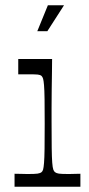

<svg xmlns="http://www.w3.org/2000/svg" viewBox="-20 -706 338 726"><path d="M35 0V-49Q50 -49 62 -48.5Q74 -48 84 -48Q112 -48 122 -49.5Q132 -51 137 -55Q141 -58 143 -65Q145 -72 146.5 -90Q148 -108 148.5 -143Q149 -178 149 -238Q149 -296 148.5 -331Q148 -366 146.5 -383.5Q145 -401 143 -408Q141 -415 137 -419Q132 -423 123 -424Q114 -425 89 -425Q80 -425 70.5 -425Q61 -425 49 -425V-483H177Q177 -466 176.5 -434Q176 -402 175.5 -365.5Q175 -329 175 -297Q175 -265 175 -246Q175 -184 175.5 -147Q176 -110 177.5 -91Q179 -72 181.5 -65Q184 -58 188 -55Q193 -51 202.5 -49.5Q212 -48 241 -48Q251 -48 261.5 -48.5Q272 -49 284 -49V0ZM121 -588 161 -686H222L159 -588Z"/></svg>

Font: Ojuju
Style: Regular
Weight: 400
Designer: Chisaokwu Joboson, Mirko Velimirovic
Foundry: Udi Foundry
Version: Version 1.000